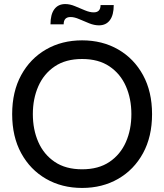

<svg xmlns="http://www.w3.org/2000/svg" viewBox="-20 -913 810 947"><path d="M385 14Q285 14 207 -31Q129 -76 84.5 -157.5Q40 -239 40 -350Q40 -461 84.5 -542.5Q129 -624 207 -669Q285 -714 385 -714Q485 -714 563 -669Q641 -624 685.5 -542.5Q730 -461 730 -350Q730 -239 685.5 -157.5Q641 -76 563 -31Q485 14 385 14ZM385 -78Q466 -78 520 -114.5Q574 -151 601 -212.5Q628 -274 628 -350Q628 -426 601 -487.5Q574 -549 520 -585.5Q466 -622 385 -622Q304 -622 250 -585.5Q196 -549 169 -487.5Q142 -426 142 -350Q142 -274 169 -212.5Q196 -151 250 -114.5Q304 -78 385 -78ZM468 -788Q445 -788 420 -798Q395 -808 371 -818.5Q347 -829 328 -829Q294 -829 294 -793H229Q229 -842 248 -867.5Q267 -893 302 -893Q325 -893 350 -882.5Q375 -872 399 -862Q423 -852 442 -852Q476 -852 476 -888H541Q541 -839 522 -813.5Q503 -788 468 -788Z"/></svg>

Font: Cabin VF Beta
Style: Regular
Weight: 400
Designer: Pablo Impallari
Foundry: Pablo Impallari. http://www.impallari.com Igino Marini. http://www.ikern.com
Version: Version 2.200